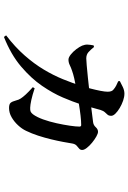

<svg xmlns="http://www.w3.org/2000/svg" viewBox="153 -784 693 1040"><g transform="rotate(90 500.0 -264.5)"><path d="M419.7 -566.6Q433.6 -574 451.8 -582.7Q470 -591.4 487.6 -591.4Q505.2 -591.4 525.7 -584.4Q546.2 -577.3 565.2 -566.1Q584.1 -554.8 596 -542.6Q607.8 -530.3 607.8 -520.4Q607.8 -507.3 602 -500.5Q596.2 -493.6 588.6 -485.7Q581.1 -477.7 575.9 -461.5Q572.9 -450.5 568.4 -434.2Q563.9 -417.9 557.9 -396.9Q552 -375.9 543.9 -350.3Q531.9 -312.9 508.8 -258.5Q485.7 -204.1 445.3 -145.1Q404.9 -86.1 340.5 -31.4Q276.1 23.3 180.6 61.2L172 49.4Q235.2 1.1 280.6 -50.7Q326.1 -102.4 357.3 -154.7Q388.6 -206.9 409.5 -258.3Q430.4 -309.7 445 -356.3Q453 -380.3 460.3 -408.4Q467.6 -436.4 472.5 -461.6Q477.3 -486.8 477.3 -500.8Q477.3 -523.5 465.7 -532.1Q455.7 -541 444.2 -546.8Q432.6 -552.5 420.5 -557.9ZM452.7 -95.3 458.8 -105.2Q495.2 -93 522 -87.2Q548.9 -81.4 563.8 -81Q578.1 -80.4 585.2 -83.6Q592.3 -86.8 599.6 -96.1Q614.9 -116.6 627.3 -151.2Q639.6 -185.7 648.1 -224.3Q656.6 -262.9 661.4 -296.2Q666.2 -329.5 666.2 -347.5Q666.2 -357.3 657.9 -357.3Q636.6 -357.3 606.3 -353.8Q575.9 -350.3 544.4 -345Q512.9 -339.8 485 -335.1Q470.8 -332.8 448.3 -328.6Q425.9 -324.5 403.4 -319.2Q380.9 -313.9 364.5 -308Q347.5 -302.5 333.2 -295.4Q318.9 -288.4 303.6 -288.4Q291.6 -288.4 275.8 -300.9Q259.9 -313.5 246.7 -331.1Q233.6 -348.7 227.7 -362.5Q221.5 -377.9 222.1 -391.9Q222.7 -405.8 226.3 -424.4L235 -426.9Q249.6 -408.7 262.8 -396.8Q276.1 -384.8 297.2 -384.8Q306.8 -384.8 334.4 -387.2Q361.9 -389.6 401 -393.6Q440.1 -397.7 483.8 -402.6Q527.5 -407.5 568.7 -412.5Q609.9 -417.5 641.8 -421.7Q658.3 -423.7 669.4 -436Q680.5 -448.4 694.2 -448.4Q703.8 -448.4 720.1 -439.3Q736.4 -430.1 753.3 -416.3Q770.3 -402.4 781.5 -387.9Q792.8 -373.3 792.8 -362.9Q792.8 -352 785 -345.9Q777.2 -339.9 768.9 -332.1Q760.6 -324.3 757.9 -309.2Q754.8 -289.1 749.1 -259.1Q743.5 -229.1 735.1 -194.3Q726.7 -159.5 715.3 -124.2Q703.8 -89 689 -58.5Q678.6 -36.4 658.9 -15.1Q639.2 6.2 615.3 19.8Q591.5 33.5 565.6 33.5Q544.6 33.5 537.3 24.8Q530 16.2 524.3 -5.3Q521.3 -18.6 513.9 -30Q506.5 -41.5 492.4 -56.9Q478.4 -72.2 452.7 -95.3Z"/></g></svg>

Font: Early Summer Mincho VF
Style: Regular
Weight: 250
Designer: GuiWonder
Version: Version 1.002